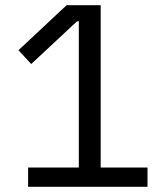

<svg xmlns="http://www.w3.org/2000/svg" viewBox="-20 -718 640 738"><path d="M88 0V-74H283V-636H276L100 -472L51 -525L236 -698H367V-74H547V0Z"/></svg>

Font: IBM Plex Sans Devanagari
Style: Regular
Weight: 400
Designer: Mike Abbink, Paul van der Laan, Pieter van Rosmalen, Erin McLaughlin
Foundry: Bold Monday
Version: Version 1.1